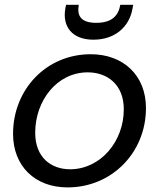

<svg xmlns="http://www.w3.org/2000/svg" viewBox="-20 -787 680 815"><path d="M266.9 8.5C454 8.5 599.6 -138.7 599.6 -328.5C599.6 -466.7 503.8 -556.8 365.2 -556.8C174.9 -556.8 35.4 -405.6 35.4 -219.1C35.4 -81.8 128.4 8.5 266.9 8.5ZM278.2 -68.4C195.7 -68.4 129.4 -119.8 129.4 -223.4C129.4 -359.3 221.4 -479.9 352.4 -479.9C434.9 -479.9 505.5 -428.7 505.5 -322.9C505.5 -186.7 407.3 -69.1 278.2 -68.4ZM542.1 -748.9 545.4 -766.5H490.7C482.2 -718.6 453 -690.1 388.8 -690.1C324.5 -690.1 305.8 -718.6 314.3 -766.5H260.3L257.1 -749.7C244.5 -675.2 284.9 -618.5 376.7 -618.5C469.2 -618.5 528.9 -674.5 542.1 -748.9Z"/></svg>

Font: Poppins Devanagari Thin
Style: Italic
Weight: 100
Italic angle: -10°
Designer: Ninad Kale (Devanagari), Jonny Pinhorn (Latin)
Foundry: Indian Type Foundry
Version: 4.005